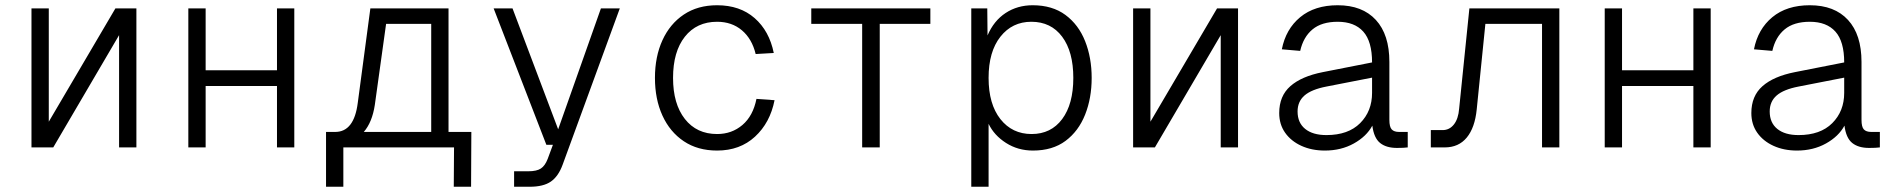

<svg xmlns="http://www.w3.org/2000/svg" viewBox="-20 -562 7240 732"><path d="M100 0V-530H166V-98L420 -530H500V0H434V-428L183 0Z M698 0V-530H764V-294H1036V-530H1102V0H1036V-234H764V0Z M1223 150V-59H1258Q1330 -59 1344 -170L1392 -530H1690V-59H1777L1776 150H1710L1711 0H1289V150ZM1409 -162Q1399 -96 1367 -59H1624V-471H1452Z M1940 150V91H1994Q2026 91 2042 80.5Q2058 70 2068 44L2088 -10H2063L1862 -530H1934L2108 -69L2271 -530H2343L2125 66Q2109 110 2080.5 130Q2052 150 1999 150Z M2714 12Q2640 12 2587 -23.5Q2534 -59 2505.5 -121.5Q2477 -184 2477 -265Q2477 -346 2505.5 -408.5Q2534 -471 2587 -506.5Q2640 -542 2714 -542Q2801 -542 2857 -493Q2913 -444 2930 -360L2861 -356Q2847 -414 2808.5 -446.5Q2770 -479 2714 -479Q2636 -479 2591 -422Q2546 -365 2546 -265Q2546 -166 2591 -108.5Q2636 -51 2714 -51Q2770 -51 2810.5 -85.5Q2851 -120 2864 -185L2933 -180Q2916 -94 2858.5 -41Q2801 12 2714 12Z M3267 0V-471H3073V-530H3527V-471H3334V0Z M3683 150V-530H3744L3745 -427Q3769 -483 3814 -512.5Q3859 -542 3917 -542Q3992 -542 4042 -505Q4092 -468 4117 -405Q4142 -342 4142 -265Q4142 -188 4117 -125Q4092 -62 4042.5 -25Q3993 12 3918 12Q3861 12 3815.5 -17Q3770 -46 3749 -90V150ZM3913 -51Q3987 -51 4029.5 -108Q4072 -165 4072 -265Q4072 -365 4029.5 -422Q3987 -479 3912 -479Q3839 -479 3794 -422Q3749 -365 3749 -265Q3749 -165 3794 -108Q3839 -51 3913 -51Z M4300 0V-530H4366V-98L4620 -530H4700V0H4634V-428L4383 0Z M5031 12Q4981 12 4941.5 -6Q4902 -24 4879.5 -56Q4857 -88 4857 -131Q4857 -196 4899.5 -233.5Q4942 -271 5023 -287L5211 -324Q5211 -404 5177.5 -441.5Q5144 -479 5080 -479Q5019 -479 4984 -450Q4949 -421 4937 -368L4867 -374Q4882 -451 4937 -496.5Q4992 -542 5080 -542Q5174 -542 5225.5 -486Q5277 -430 5277 -326V-105Q5277 -78 5286 -68.5Q5295 -59 5314 -59H5347V0Q5341 1 5329 1.5Q5317 2 5306 2Q5265 2 5241.5 -17Q5218 -36 5212 -83Q5190 -42 5141.5 -15Q5093 12 5031 12ZM5037 -47Q5120 -47 5165.5 -92.5Q5211 -138 5211 -208V-266L5037 -232Q4980 -221 4953.5 -198Q4927 -175 4927 -137Q4927 -94 4956 -70.5Q4985 -47 5037 -47Z M5435 0V-66H5480Q5506 -66 5523 -87.5Q5540 -109 5543 -148L5582 -530H5925V0H5859V-471H5643L5610 -145Q5603 -75 5572 -37.5Q5541 0 5488 0Z M6098 0V-530H6164V-294H6436V-530H6502V0H6436V-234H6164V0Z M6831 12Q6781 12 6741.5 -6Q6702 -24 6679.5 -56Q6657 -88 6657 -131Q6657 -196 6699.5 -233.5Q6742 -271 6823 -287L7011 -324Q7011 -404 6977.5 -441.5Q6944 -479 6880 -479Q6819 -479 6784 -450Q6749 -421 6737 -368L6667 -374Q6682 -451 6737 -496.5Q6792 -542 6880 -542Q6974 -542 7025.5 -486Q7077 -430 7077 -326V-105Q7077 -78 7086 -68.5Q7095 -59 7114 -59H7147V0Q7141 1 7129 1.5Q7117 2 7106 2Q7065 2 7041.5 -17Q7018 -36 7012 -83Q6990 -42 6941.5 -15Q6893 12 6831 12ZM6837 -47Q6920 -47 6965.5 -92.5Q7011 -138 7011 -208V-266L6837 -232Q6780 -221 6753.5 -198Q6727 -175 6727 -137Q6727 -94 6756 -70.5Q6785 -47 6837 -47Z"/></svg>

Font: Geist Mono Light
Style: Regular
Weight: 300
Monospace: yes
Designer: Basement.studio, Andrés Briganti, Mateo Zaragoza
Foundry: Basement.studio, Vercel, Andrés Briganti, Guido Ferreyra, Mateo Zaragoza
Version: Version 1.500; ttfautohint (v1.8.4.7-5d5b)